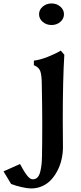

<svg xmlns="http://www.w3.org/2000/svg" viewBox="-163 -792 461 1087"><path d="M22.9 223.1Q38.6 223.1 49.1 212.4Q59.6 201.7 64.7 180.9Q69.8 160.2 72 140.4Q74.2 120.6 74.7 92.8Q76.2 19.5 76.2 -89.4Q76.2 -177.7 73.7 -308.6Q73.7 -363.3 65.7 -387.5Q57.6 -411.6 28.8 -422.9V-448.7Q62 -452.6 105 -469.2Q147.9 -485.8 181.2 -505.4L201.2 -481.9Q192.4 -341.3 192.4 -113.8Q192.4 -71.8 192.9 -31.5Q193.4 8.8 193.4 40.5Q193.4 74.7 186 108.2Q178.7 141.6 163.6 171.6Q148.4 201.7 127.4 224.9Q106.4 248 76.9 261.5Q47.4 274.9 13.2 274.9Q-6.8 274.9 -39.6 267.6Q-72.3 260.3 -100.1 249.5Q-102.1 245.6 -106.4 238.8Q-110.8 231.9 -112.3 229.5L-111.8 230Q-134.8 193.4 -143.1 178.2L-49.8 136.7Q-49.3 137.2 -46.1 142.8Q-43 148.4 -40 153.6Q-37.1 158.7 -36.1 160.6L-36.6 160.2Q-28.8 173.8 -24.4 180.7Q-20 187.5 -11.2 199.5Q-2.4 211.4 6.1 217.3Q14.6 223.1 22.9 223.1ZM128.9 -772.5Q157.7 -772.5 178.5 -754.6Q199.2 -736.8 199.2 -711.4Q199.2 -686 178.7 -668.2Q158.2 -650.4 128.9 -650.4Q99.6 -650.4 78.9 -668.2Q58.1 -686 58.1 -711.4Q58.1 -736.8 78.9 -754.6Q99.6 -772.5 128.9 -772.5Z"/></svg>

Font: Flanker
Style: Bold
Weight: 700
Designer: Flanker
Foundry: Flanker
Version: Version 2.021